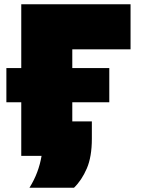

<svg xmlns="http://www.w3.org/2000/svg" viewBox="-20 -733 664 903"><path d="M118.5 150Q141 114 155 76.5Q169 39 175.5 0H80V-252H10V-413H80V-713H594V-501H320V-413H494V-252H320V-162H412V-81Q412 4.5 388.2 59.5Q364.5 114.5 328 150Z"/></svg>

Font: Commissioner Black
Style: Regular
Weight: 900
Designer: Kostas Bartsokas
Foundry: Kostas Bartsokas
Version: Version 1.000; ttfautohint (v1.8.3)